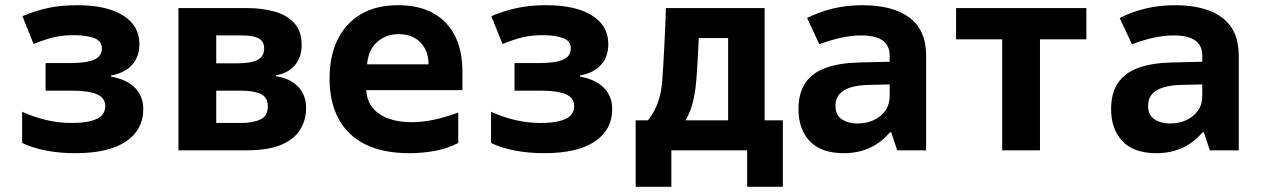

<svg xmlns="http://www.w3.org/2000/svg" viewBox="-20 -577 4840 737"><path d="M269 11Q209 11 157 1Q105 -9 65 -28V-148Q109 -128 156.5 -116.5Q204 -105 256 -105Q318 -105 351 -120.5Q384 -136 384 -170Q384 -201 352.5 -215Q321 -229 256 -229H155V-335H252Q312 -335 341.5 -348Q371 -361 371 -392Q371 -420 341 -431Q311 -442 263 -442Q221 -442 187 -434Q153 -426 109 -408L66 -515Q116 -536 165.5 -546.5Q215 -557 277 -557Q389 -557 452 -518Q515 -479 515 -408Q515 -359 487 -328Q459 -297 406 -287V-283Q467 -272 498.5 -239.5Q530 -207 530 -158Q530 -79 463.5 -34Q397 11 269 11Z M665 0V-546H927Q987 -546 1034.5 -532.5Q1082 -519 1110 -488Q1138 -457 1138 -404Q1138 -359 1113 -328Q1088 -297 1040 -288V-284Q1092 -277 1123.5 -245Q1155 -213 1155 -162Q1155 -116 1132 -79Q1109 -42 1059 -21Q1009 0 927 0ZM810 -105H907Q951 -105 979.5 -118.5Q1008 -132 1008 -170Q1008 -203 981.5 -216Q955 -229 904 -229H810ZM810 -334H894Q943 -334 968.5 -347Q994 -360 994 -391Q994 -418 973 -429.5Q952 -441 911 -441H810Z M1551 11Q1452 11 1384 -22Q1316 -55 1280.5 -119.5Q1245 -184 1245 -276Q1245 -361 1275.5 -424Q1306 -487 1364.5 -522Q1423 -557 1508 -557Q1588 -557 1643 -526.5Q1698 -496 1726.5 -439Q1755 -382 1755 -303V-231H1386Q1388 -190 1411 -162.5Q1434 -135 1472.5 -121.5Q1511 -108 1559 -108Q1602 -108 1646 -117.5Q1690 -127 1739 -145V-28Q1695 -6 1648 2.5Q1601 11 1551 11ZM1389 -330H1625Q1625 -366 1610.5 -392Q1596 -418 1570.5 -432Q1545 -446 1511 -446Q1462 -446 1428 -416Q1394 -386 1389 -330Z M2069 11Q2009 11 1957 1Q1905 -9 1865 -28V-148Q1909 -128 1956.5 -116.5Q2004 -105 2056 -105Q2118 -105 2151 -120.5Q2184 -136 2184 -170Q2184 -201 2152.5 -215Q2121 -229 2056 -229H1955V-335H2052Q2112 -335 2141.5 -348Q2171 -361 2171 -392Q2171 -420 2141 -431Q2111 -442 2063 -442Q2021 -442 1987 -434Q1953 -426 1909 -408L1866 -515Q1916 -536 1965.5 -546.5Q2015 -557 2077 -557Q2189 -557 2252 -518Q2315 -479 2315 -408Q2315 -359 2287 -328Q2259 -297 2206 -287V-283Q2267 -272 2298.5 -239.5Q2330 -207 2330 -158Q2330 -79 2263.5 -34Q2197 11 2069 11Z M2420 140V-115H2514L2448 -94Q2469 -115 2484 -139Q2499 -163 2509 -194.5Q2519 -226 2522 -268Q2524 -295 2526 -325.5Q2528 -356 2529.5 -390Q2531 -424 2533 -463Q2535 -502 2536 -546H2915V-115H2985V140H2848V0H2557V140ZM2591 -88 2581 -115H2775V-431H2597L2665 -488Q2663 -444 2661 -404Q2659 -364 2657 -330Q2655 -296 2653 -270Q2647 -199 2631 -156.5Q2615 -114 2591 -88Z M3220 11Q3132 11 3088.5 -35Q3045 -81 3045 -158Q3045 -219 3071 -258Q3097 -297 3148.5 -316Q3200 -335 3274 -337L3395 -340V-364Q3395 -402 3368 -421.5Q3341 -441 3285 -441Q3250 -441 3210 -432.5Q3170 -424 3125 -407L3078 -508Q3126 -532 3178.5 -544.5Q3231 -557 3290 -557Q3408 -557 3471.5 -509Q3535 -461 3535 -364V0H3424L3401 -69H3396Q3371 -40 3343 -22.5Q3315 -5 3284 3Q3253 11 3220 11ZM3271 -103Q3306 -103 3334 -116Q3362 -129 3378.5 -152.5Q3395 -176 3395 -208V-253L3312 -251Q3272 -250 3244 -241Q3216 -232 3201.5 -215Q3187 -198 3187 -171Q3187 -135 3211.5 -119Q3236 -103 3271 -103Z M3827 0V-426H3650V-546H4150V-426H3972V0Z M4420 11Q4332 11 4288.5 -35Q4245 -81 4245 -158Q4245 -219 4271 -258Q4297 -297 4348.5 -316Q4400 -335 4474 -337L4595 -340V-364Q4595 -402 4568 -421.5Q4541 -441 4485 -441Q4450 -441 4410 -432.5Q4370 -424 4325 -407L4278 -508Q4326 -532 4378.5 -544.5Q4431 -557 4490 -557Q4608 -557 4671.5 -509Q4735 -461 4735 -364V0H4624L4601 -69H4596Q4571 -40 4543 -22.5Q4515 -5 4484 3Q4453 11 4420 11ZM4471 -103Q4506 -103 4534 -116Q4562 -129 4578.5 -152.5Q4595 -176 4595 -208V-253L4512 -251Q4472 -250 4444 -241Q4416 -232 4401.5 -215Q4387 -198 4387 -171Q4387 -135 4411.5 -119Q4436 -103 4471 -103Z"/></svg>

Font: Noto Sans Mono
Style: Bold
Weight: 700
Designer: Monotype Design Team
Foundry: Monotype Imaging Inc.
Version: Version 2.014